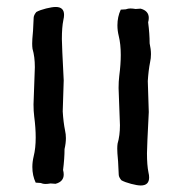

<svg xmlns="http://www.w3.org/2000/svg" viewBox="-20 -538 532 562"><path d="M172.9 -133.8Q172.9 -118.7 168.9 -101.6Q168.9 -74.2 164.6 -40.5Q166.5 -33.2 166.5 -27.3Q166.5 -6.3 142.6 0L127.9 -1Q119.1 0.5 112.3 0.5Q106 0.5 99.1 -2.4L84.5 -3.4Q74.7 -23.9 74.7 -49.3Q74.7 -64.5 78.6 -80.6Q84.5 -104 84.5 -135.7Q84.5 -163.6 80.1 -197.3Q78.1 -212.9 78.1 -232.4Q78.1 -242.2 80.1 -287.6L82 -341.3Q82 -372.1 75.2 -395Q74.2 -401.9 74.2 -410.2L74.7 -424.3Q76.7 -439.9 78.6 -486.8Q79.1 -494.1 86.4 -502.9Q97.2 -508.8 115 -513.2Q132.8 -517.6 143.1 -517.6Q167.5 -517.6 167.5 -494.6Q167.5 -487.8 165.5 -479.5Q161.1 -458.5 161.1 -423.8Q161.1 -406.2 166.5 -302.7L163.6 -211.9Q165.5 -180.2 170.4 -156.2Q172.9 -145.5 172.9 -133.8ZM421.9 -379.4Q421.9 -367.2 419.4 -356.4Q414.6 -332.5 412.6 -300.8L415.5 -210Q410.2 -106.9 410.2 -89.4Q410.2 -54.2 414.6 -33.2Q416.5 -25.4 416.5 -18.6Q416.5 4.9 392.1 4.9Q381.8 4.9 364 0.2Q346.2 -4.4 335.4 -10.3Q328.1 -19 327.6 -25.9Q325.7 -72.8 323.7 -88.9L323.2 -103Q323.2 -110.8 324.2 -117.7Q331.1 -141.1 331.1 -171.4L329.1 -225.6Q327.1 -271 327.1 -280.3Q327.1 -299.8 329.1 -315.9Q333.5 -349.6 333.5 -377Q333.5 -408.7 327.6 -432.6Q323.7 -448.2 323.7 -463.9Q323.7 -488.8 333.5 -509.8L348.1 -510.7Q355 -513.2 361.3 -513.2Q368.2 -513.2 377 -511.7L391.6 -512.7Q415.5 -506.3 415.5 -485.4Q415.5 -479.5 413.6 -472.7Q418 -439 418 -411.1Q421.9 -394 421.9 -379.4Z"/></svg>

Font: Kurland
Style: Regular
Weight: 400
Designer: GGBot
Version: 0.22